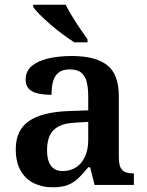

<svg xmlns="http://www.w3.org/2000/svg" viewBox="-20 -786 626 816"><path d="M203 10Q159 10 123.5 -7.5Q88 -25 67.5 -61Q47 -97 47 -152Q47 -233 103 -271.5Q159 -310 272 -314L355 -317V-374Q355 -410 349 -436Q343 -462 326 -476.5Q309 -491 276 -491Q246 -491 229 -477.5Q212 -464 205.5 -440Q199 -416 199 -383Q144 -383 116.5 -398Q89 -413 89 -448Q89 -484 115.5 -506Q142 -528 187 -538Q232 -548 285 -548Q385 -548 435 -509.5Q485 -471 485 -377V-120Q485 -92 491 -77Q497 -62 510.5 -55.5Q524 -49 546 -49H549V0H382L363 -75H355Q333 -48 313.5 -29Q294 -10 268.5 0Q243 10 203 10ZM246 -59Q279 -59 303.5 -75Q328 -91 341.5 -121Q355 -151 355 -191V-268L303 -265Q256 -263 229.5 -249Q203 -235 191.5 -210Q180 -185 180 -148Q180 -118 187.5 -98.5Q195 -79 209.5 -69Q224 -59 246 -59ZM296 -606Q274 -620 247.5 -639.5Q221 -659 195.5 -681Q170 -703 150 -723Q130 -743 121 -756V-766H259Q270 -744 286.5 -717Q303 -690 320.5 -664Q338 -638 352 -619V-606Z"/></svg>

Font: Noto Serif Khmer SemiBold
Style: Regular
Weight: 600
Version: Version 2.003